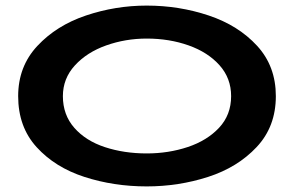

<svg xmlns="http://www.w3.org/2000/svg" viewBox="-20 -654 1052 687"><path d="M45 -310Q45 -416 113.5 -489.5Q182 -563 287.5 -598.5Q393 -634 505 -634Q621 -634 727 -598.5Q833 -563 900 -490Q967 -417 967 -310Q967 -201 898.5 -128Q830 -55 724.5 -21Q619 13 505 13Q387 13 282 -21Q177 -55 111 -127.5Q45 -200 45 -310ZM807 -310Q807 -374 765.5 -420.5Q724 -467 655 -491.5Q586 -516 505 -516Q429 -516 360 -491.5Q291 -467 248 -420Q205 -373 205 -310Q205 -243 246 -196.5Q287 -150 355.5 -127.5Q424 -105 505 -105Q583 -105 652 -128Q721 -151 764 -197Q807 -243 807 -310Z"/></svg>

Font: BioRhyme Expanded ExtraBold
Style: Regular
Weight: 800
Width: 7
Designer: Aoife Mooney
Foundry: Aoife Mooney Type
Version: Version 1.001